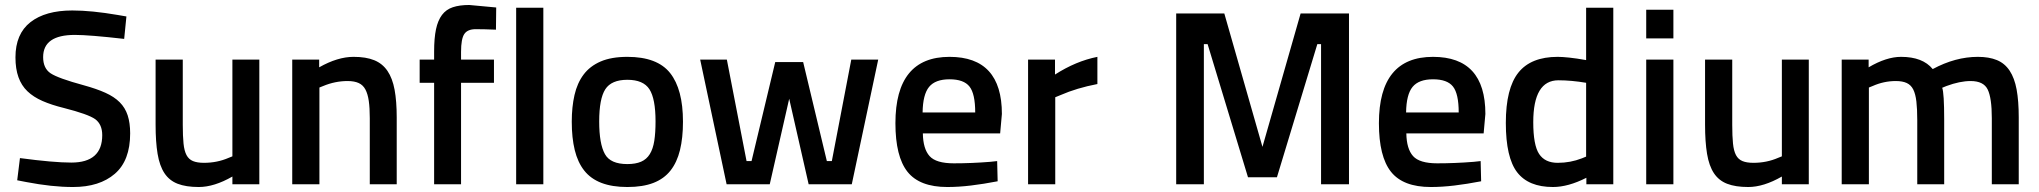

<svg xmlns="http://www.w3.org/2000/svg" viewBox="-20 -739 8178 770"><path d="M280 -599Q153 -599 153 -510Q153 -465 183 -445Q213 -425 316 -397Q367 -383 402.5 -367Q438 -351 460 -329Q482 -307 492 -276.5Q502 -246 502 -204Q502 -95 440.5 -42Q379 11 273 11Q230 11 183.5 6Q137 1 85 -9L49 -16L60 -105Q195 -87 266 -87Q390 -87 390 -197Q390 -240 362 -261Q334 -281 236 -306Q187 -318 150.5 -334Q114 -350 90 -373Q66 -396 54 -429.5Q42 -463 42 -509Q42 -603 102 -650Q162 -697 270 -697Q347 -697 452 -679L487 -673L478 -583Q408 -591 358.5 -595Q309 -599 280 -599Z M912 -112V-500H1020V0H912V-31Q839 11 777 11Q726 11 692.5 -2Q659 -15 639.5 -44.5Q620 -74 612 -122Q604 -170 604 -239V-500H713V-238Q713 -193 716 -163.5Q719 -134 728 -117Q737 -100 754 -93Q771 -86 798 -86Q851 -86 897 -106Z M1261 -388V0H1152V-500H1260V-469Q1334 -511 1398 -511Q1448 -511 1481 -497.5Q1514 -484 1534 -454.5Q1554 -425 1562.5 -379Q1571 -333 1571 -268V0H1463V-265Q1463 -306 1459 -334Q1455 -362 1445.5 -380Q1436 -398 1418.5 -406Q1401 -414 1374 -414Q1324 -414 1276 -394Z M1961 -407H1829V0H1721V-407H1663V-500H1721V-532Q1721 -586 1728.5 -621.5Q1736 -657 1752.5 -679Q1769 -701 1796 -710Q1823 -719 1862 -719L1970 -709L1969 -620Q1944 -621 1924 -621.5Q1904 -622 1888 -622Q1855 -622 1842 -602.5Q1829 -583 1829 -531V-500H1961Z M2159 0V-708H2050V0Z M2496 -511Q2616 -511 2667.5 -446Q2719 -381 2719 -251Q2719 -186 2707 -137Q2695 -88 2669 -55Q2643 -22 2600.5 -5.5Q2558 11 2496 11Q2435 11 2392 -5.5Q2349 -22 2323 -55Q2297 -88 2285 -137Q2273 -186 2273 -251Q2273 -310 2284 -358Q2295 -406 2320.5 -440Q2346 -474 2389 -492.5Q2432 -511 2496 -511ZM2406 -121Q2428 -81 2496 -81Q2529 -81 2551 -90.5Q2573 -100 2586 -121Q2599 -142 2604 -174.5Q2609 -207 2609 -252Q2609 -343 2584.5 -381Q2560 -419 2496 -419Q2432 -419 2407.5 -381Q2383 -343 2383 -252Q2383 -162 2406 -121Z M2894 0H3067L3145 -343L3223 0H3396L3502 -500H3394L3316 -93H3296L3201 -490H3089L2994 -93H2974L2895 -500H2788Z M3951 -90 3979 -93 3981 -12Q3924 -1 3874 5Q3824 11 3779 11Q3668 11 3619.5 -50Q3571 -111 3571 -245Q3571 -511 3788 -511Q3998 -511 3998 -282L3991 -204H3681Q3682 -142 3708 -113Q3734 -84 3805 -84Q3876 -84 3951 -90ZM3680 -288H3891Q3891 -363 3868 -392Q3845 -421 3788 -421Q3731 -421 3706 -390.5Q3681 -360 3680 -288Z M4212 0H4103V-500H4211V-440Q4295 -494 4381 -511V-402Q4298 -386 4234 -358L4212 -349Z M4808 0V-562H4823L4985 -28H5101L5263 -562H5278V0H5390V-685H5196L5043 -150L4890 -685H4697V0Z M5890 -90 5918 -93 5920 -12Q5863 -1 5813 5Q5763 11 5718 11Q5607 11 5558.5 -50Q5510 -111 5510 -245Q5510 -511 5727 -511Q5937 -511 5937 -282L5930 -204H5620Q5621 -142 5647 -113Q5673 -84 5744 -84Q5815 -84 5890 -90ZM5619 -288H5830Q5830 -363 5807 -392Q5784 -421 5727 -421Q5670 -421 5645 -390.5Q5620 -360 5619 -288Z M6341 -708H6450V0H6342V-26Q6269 11 6208 11Q6110 11 6064.5 -48Q6019 -107 6019 -246Q6019 -385 6069.5 -448Q6120 -511 6227 -511Q6245 -511 6273.5 -508Q6302 -505 6341 -498ZM6324 -104 6341 -111V-407Q6311 -412 6283.5 -414.5Q6256 -417 6230 -417Q6129 -417 6129 -249Q6129 -157 6152.5 -121.5Q6176 -86 6227 -86Q6278 -86 6324 -104Z M6691 0V-500H6582V0ZM6691 -585V-700H6582V-585Z M7126 -112V-500H7234V0H7126V-31Q7053 11 6991 11Q6940 11 6906.5 -2Q6873 -15 6853.5 -44.5Q6834 -74 6826 -122Q6818 -170 6818 -239V-500H6927V-238Q6927 -193 6930 -163.5Q6933 -134 6942 -117Q6951 -100 6968 -93Q6985 -86 7012 -86Q7065 -86 7111 -106Z M7475 -388V0H7366V-500H7474V-469Q7545 -511 7604 -511Q7691 -511 7731 -462Q7822 -511 7912 -511Q7957 -511 7988.5 -498Q8020 -485 8039.5 -455.5Q8059 -426 8067.5 -380Q8076 -334 8076 -268V0H7968V-265Q7968 -346 7951.5 -380Q7935 -414 7883 -414Q7840 -414 7786 -394L7769 -387Q7777 -366 7777 -259V0H7669V-257Q7669 -302 7665.5 -332Q7662 -362 7653 -380Q7644 -398 7627 -406Q7610 -414 7583 -414Q7535 -414 7490 -394Z"/></svg>

Font: Sunflower Medium
Style: Regular
Weight: 500
Designer: JIKJI
Foundry: JIKJI
Version: Version 1.00